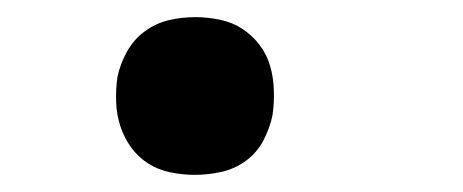

<svg xmlns="http://www.w3.org/2000/svg" viewBox="-20 -196 540 224"><path d="M207 8Q193 8 178.5 5Q164 2 152.5 -5.5Q141 -13 133 -24Q125 -35 120.5 -48.5Q116 -62 115.5 -77Q115 -92 117 -106Q120 -121 128 -135.5Q136 -150 149 -159.5Q162 -169 177 -172.5Q192 -176 208 -176Q222 -176 236.5 -173Q251 -170 262.5 -162.5Q274 -155 282.5 -144Q291 -133 295 -119.5Q299 -106 299.5 -91Q300 -76 298 -62Q295 -47 287.5 -32.5Q280 -18 267 -8.5Q254 1 238.5 4.5Q223 8 207 8Z"/></svg>

Font: Iosevka Aile Semibold Oblique
Style: Regular
Weight: 600
Italic angle: -9°
Designer: Belleve Invis
Foundry: Belleve Invis
Version: Version 31.1.0; ttfautohint (v1.8.4)